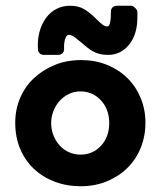

<svg xmlns="http://www.w3.org/2000/svg" viewBox="-20 -638 585 668"><path d="M262 -429Q311 -429 352 -412.5Q393 -396 423 -366.5Q453 -337 469.5 -297Q486 -257 486 -211Q486 -164 469.5 -123.5Q453 -83 423 -53.5Q393 -24 351.5 -7Q310 10 261 10Q212 10 170 -6Q128 -22 97.5 -51Q67 -80 50 -120.5Q33 -161 33 -211Q33 -257 50 -297Q67 -337 98 -366Q129 -395 170.5 -412Q212 -429 262 -429ZM260 -100Q303 -100 331.5 -131Q360 -162 360 -210Q360 -257 332 -288Q303 -320 260 -320Q238 -320 219.5 -311Q201 -302 187.5 -287Q174 -272 166 -252Q158 -232 158 -210Q158 -187 166 -167Q174 -147 187.5 -132Q201 -117 220 -108.5Q239 -100 260 -100ZM356 -447Q340 -447 327.5 -450Q315 -453 304 -459Q293 -465 282 -474Q271 -483 257 -495L255 -496Q233 -517 219 -517Q212 -517 207 -503.5Q202 -490 203 -467Q203 -458 197 -452.5Q191 -447 182 -447H133Q124 -447 118 -452.5Q112 -458 112 -467Q110 -500 117.5 -527.5Q125 -555 140 -575.5Q155 -596 176.5 -607Q198 -618 224 -618Q253 -618 273 -606Q293 -594 316 -571Q330 -557 338 -551.5Q346 -546 354 -546Q366 -546 366 -599Q366 -607 372 -612.5Q378 -618 387 -618H436Q442 -618 448 -612.5Q454 -607 457 -602Q458 -599 458 -592.5Q458 -586 458 -578Q458 -518 429 -482.5Q400 -447 356 -447Z"/></svg>

Font: Stadtwerke
Style: Bold
Weight: 700
Designer: Santiago Orozco
Foundry: Typemade
Version: Version 1.003